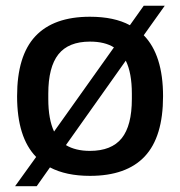

<svg xmlns="http://www.w3.org/2000/svg" viewBox="-20 -596 623 664"><path d="M32.2 47.9 105 -53.2Q39.1 -120.6 39.1 -263.2Q39.1 -403.3 102.3 -470.7Q165.5 -538.1 291 -538.1Q375 -538.1 429.2 -508.8L477.1 -576.2H549.8L477.1 -474.1Q543.9 -405.8 543.9 -263.2Q543.9 -122.6 480.7 -55.2Q417.5 12.2 291 12.2Q208.5 12.2 152.8 -17.1L106.9 47.9ZM147 -253.9Q147 -183.6 167 -141.1L374 -432.1Q342.3 -452.1 291 -452.1Q216.8 -452.1 181.9 -408Q147 -363.8 147 -272ZM291 -74.2Q365.7 -74.2 400.9 -117.9Q436 -161.6 436 -253.9V-272Q436 -343.8 415 -386.2L208 -94.2Q241.2 -74.2 291 -74.2Z"/></svg>

Font: Archivo Medium
Style: Regular
Weight: 500
Designer: Hector Gatti
Foundry: Omnibus-Type
Version: Version 2.001